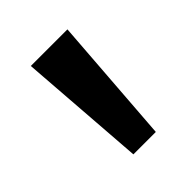

<svg xmlns="http://www.w3.org/2000/svg" viewBox="-98 -820 402 402"><g transform="rotate(-45 103.0 -618.5)"><path d="M159.7 -759.8 138.7 -477.1H72.3L51.3 -759.8Z"/></g></svg>

Font: SG Kara Bold
Style: Regular
Weight: 400
Designer: Damoon Khanjanzadeh
Version: Version 1.000